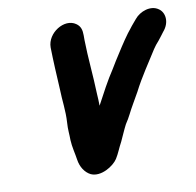

<svg xmlns="http://www.w3.org/2000/svg" viewBox="-69 -606 743 726"><g transform="rotate(-10 302.5 -243.5)"><path d="M157 -455C158 -402 161 -349 164 -295C165 -249 172 -211 169 -164C167 -138 170 -120 170 -97C171 -71 179 -42 182 -20C186 8 201 32 223 43C260 60 311 28 327 3C339 -16 345 -34 358 -58C367 -77 377 -101 387 -120C404 -145 411 -164 427 -191L451 -233C478 -286 511 -333 541 -381L551 -395C562 -407 566 -413 577 -427L586 -439C615 -472 608 -511 585 -526C557 -546 514 -531 493 -505L482 -492C468 -476 466 -471 454 -457C432 -427 412 -395 391 -362L374 -334C348 -295 324 -249 301 -206C301 -225 300 -235 299 -254C297 -321 289 -395 288 -460V-478C288 -499 284 -514 268 -525C227 -554 157 -511 157 -455Z"/></g></svg>

Font: Electronic
Style: SuThkIt
Weight: 900
Version: Version 1.011